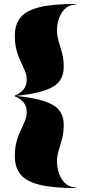

<svg xmlns="http://www.w3.org/2000/svg" viewBox="-20 -800 432 970"><path d="M362 -780V-776.5Q331 -776.5 310 -757.2Q289 -738 278.5 -708.2Q268 -678.5 268 -647Q268 -619 276.5 -591.5Q285 -564 293.5 -532.5Q302 -501 302 -461Q302 -420 281.2 -391Q260.5 -362 208.2 -343.8Q156 -325.5 61.5 -315.5Q156 -305.5 208.2 -287.2Q260.5 -269 281.2 -240.2Q302 -211.5 302 -170Q302 -130 293.5 -98.5Q285 -67 276.5 -39.5Q268 -12 268 16Q268 47.5 278.5 77.2Q289 107 310 126.8Q331 146.5 362 146.5V150Q244.5 150 177.5 132.8Q110.5 115.5 82.8 80Q55 44.5 55 -10Q55 -54 64 -86Q73 -118 85 -142.8Q97 -167.5 106 -189.5Q115 -211.5 115 -235Q115 -266 96.2 -285.8Q77.5 -305.5 55 -313V-317.5Q77.5 -325 96.2 -345.2Q115 -365.5 115 -396Q115 -419.5 106 -441.5Q97 -463.5 85 -488.2Q73 -513 64 -545Q55 -577 55 -621Q55 -675.5 82.8 -710.8Q110.5 -746 177.5 -763Q244.5 -780 362 -780Z"/></svg>

Font: Bodoni Moda 48pt Black
Style: Regular
Weight: 900
Designer: Owen Earl
Foundry: indestructible type
Version: Version 2.004